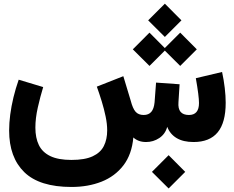

<svg xmlns="http://www.w3.org/2000/svg" viewBox="-20 -790 1300 1068"><path d="M718.8 -515.6 811.5 -423.3 903.8 -515.6 811.5 -608.4ZM889.6 -515.6 982.4 -423.3 1074.7 -515.6 982.4 -608.4ZM804.2 -676.8 897 -584.5 989.3 -676.8 897 -769.5ZM792.5 0Q833 0 866.2 -22.2Q899.4 -44.4 910.2 -84.5Q925.8 -43.9 962.4 -22Q999 0 1056.6 0Q1146.5 0 1190.9 -54Q1235.4 -107.9 1235.4 -218.3Q1235.4 -256.3 1230.2 -300.5Q1225.1 -344.7 1215.3 -389.6L1069.3 -355Q1078.1 -305.2 1082.5 -270.5Q1086.9 -235.8 1086.9 -216.8Q1086.9 -150.4 1030.8 -150.4Q999.5 -150.4 984.6 -167.7Q969.7 -185.1 972.7 -222.2L979 -321.3L848.1 -330.6L839.8 -220.7Q836.4 -185.1 821.5 -167.7Q806.6 -150.4 779.3 -150.4Q750 -150.4 734.1 -168.5Q718.3 -186.5 707 -230.5L666 -366.2L518.6 -308.1Q532.7 -269 545.9 -226.1Q559.1 -183.1 567.6 -141.8Q576.2 -100.6 576.2 -64.9Q576.2 -14.6 557.6 22.2Q539.1 59.1 495.6 79.3Q452.1 99.6 377.4 99.6Q304.2 99.6 260 78.4Q215.8 57.1 196.3 17.1Q176.8 -22.9 176.8 -80.1Q176.8 -132.3 190.2 -191.7Q203.6 -251 220.2 -305.7L84 -346.7Q66.9 -297.9 54.9 -248.5Q43 -199.2 36.9 -152.6Q30.8 -106 30.8 -64Q30.8 85.4 115.2 167.7Q199.7 250 377.9 250Q470.2 250 544.9 220.5Q619.6 190.9 666.5 129.9Q713.4 68.8 721.7 -25.4Q733.9 -13.7 752 -6.8Q770 0 792.5 0ZM825.2 166 918 258.3 1010.3 166 918 73.2Z"/></svg>

Font: Estedad-FD-VF Thin
Style: Regular
Weight: 100
Designer: Amin Abedi
Version: Version 5.0